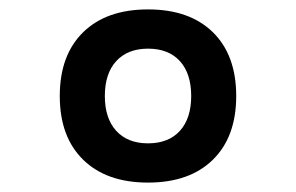

<svg xmlns="http://www.w3.org/2000/svg" viewBox="-20 -723 626 406"><path d="M293 -336.9Q205.1 -336.9 155.8 -385.3Q106.4 -433.6 106.4 -520Q106.4 -606.4 155.8 -654.8Q205.1 -703.1 293 -703.1Q380.9 -703.1 430.2 -654.8Q479.5 -606.4 479.5 -520Q479.5 -433.6 430.2 -385.3Q380.9 -336.9 293 -336.9ZM293 -419.9Q336.4 -419.9 360.4 -446.3Q384.3 -472.7 384.3 -520Q384.3 -567.4 360.4 -593.8Q336.4 -620.1 293 -620.1Q250 -620.1 225.8 -593.8Q201.7 -567.4 201.7 -520Q201.7 -472.7 225.8 -446.3Q250 -419.9 293 -419.9Z"/></svg>

Font: Cascadia Code
Style: Regular
Weight: 400
Monospace: yes
Designer: Aaron Bell
Foundry: Saja Typeworks
Version: Version 2106.017